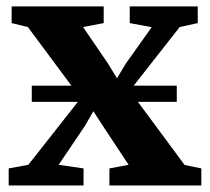

<svg xmlns="http://www.w3.org/2000/svg" viewBox="-20 -566 641 586"><path d="M66.5 -63 217.5 -255H77V-304.5H198L65 -483.5L15.5 -495.5V-546.5H296.5V-495.5L233.5 -483.5L310 -371.5L337 -327L363 -370.5L443 -483L376 -495.5V-546.5H583.5V-495.5L528.5 -483.5L388 -304.5H519.5V-255H401L543.5 -62.5L594.5 -52V0H314V-52L372.5 -63L295.5 -179.5L265 -226.5L239 -181.5L159 -63L235 -52V0H6.5V-52Z"/></svg>

Font: Merriweather Text Regular
Style: Bold
Weight: 700
Designer: Eben Sorkin
Foundry: Eben Sorkin
Version: Version 2.100; ttfautohint (v1.7.19-72a1) -l 8 -r 50 -G 200 